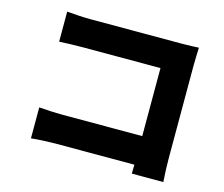

<svg xmlns="http://www.w3.org/2000/svg" viewBox="-105 -865 1210 1036"><g transform="rotate(15 500.0 -347.0)"><path d="M887 30C884 -9 882 -66 882 -100V-619C882 -652 884 -696 885 -720C870 -719 822 -717 790 -717H280C244 -717 188 -720 148 -724V-556C179 -558 235 -560 280 -560H713V-180H268C221 -180 175 -183 136 -186V-13C172 -17 235 -20 273 -20H712L711 30Z"/></g></svg>

Font: Noto Sans CJK KR Black
Style: Regular
Weight: 900
Designer: Ryoko NISHIZUKA (kana & ideographs); Paul D. Hunt (Latin, Greek & Cyrillic); Wenlong ZHANG (bopomofo); Sandoll Communica
Foundry: Adobe Systems Incorporated
Version: Version 1.004;PS 1.004;hotconv 1.0.82;makeotf.lib2.5.63406